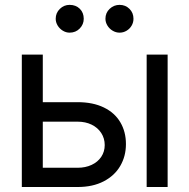

<svg xmlns="http://www.w3.org/2000/svg" viewBox="-20 -749 758 769"><path d="M484.4 -171.9Q484.4 -123.5 461.7 -84.5Q439 -45.4 395.3 -22.7Q351.6 0 291 0H67.4V-530.3H151.4V-339.8H291Q352.1 -339.8 395.8 -318.6Q439.5 -297.4 461.9 -259.3Q484.4 -221.2 484.4 -171.9ZM291 -77.1Q322.3 -77.1 346.9 -88.6Q371.6 -100.1 385.5 -120.8Q399.4 -141.6 399.4 -168Q399.4 -194.8 385.5 -216.3Q371.6 -237.8 346.9 -249.8Q322.3 -261.7 291 -261.7H151.4V-77.1ZM567.4 -530.3H651.4V0H567.4ZM203.1 -673.8Q203.1 -697.3 219.7 -713.4Q236.3 -729.5 258.8 -729.5Q283.7 -729.5 299.6 -713.9Q315.4 -698.2 315.4 -673.8Q315.4 -651.4 299.3 -634.8Q283.2 -618.2 258.8 -618.2Q244.6 -618.2 231.7 -626Q218.8 -633.8 210.9 -646.7Q203.1 -659.7 203.1 -673.8ZM402.3 -673.8Q402.3 -697.8 419.2 -713.6Q436 -729.5 459 -729.5Q482.4 -729.5 498.5 -713.6Q514.6 -697.8 514.6 -673.8Q514.6 -659.2 507.3 -646.5Q500 -633.8 487.1 -626Q474.1 -618.2 459 -618.2Q444.3 -618.2 431.2 -626Q418 -633.8 410.2 -646.7Q402.3 -659.7 402.3 -673.8Z"/></svg>

Font: Pretendard Std
Style: Regular
Weight: 400
Designer: Base glyphs from Inter by Rasmus Andersson; Hangeul glyphs from Noto Sans CJK(Source Han Sans) by Jang Soo-young and Kan
Foundry: Kil Hyung-jin
Version: Version 1.309